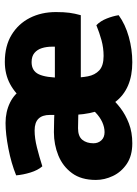

<svg xmlns="http://www.w3.org/2000/svg" viewBox="94 -648 568 796"><g transform="rotate(-90 378.0 -250.0)"><path d="M30 -136.5Q30 -197 58 -235.2Q86 -273.5 131.2 -292Q176.5 -310.5 228 -310.5Q251 -310.5 285 -309.5Q319 -308.5 346.5 -303V-204Q325 -208.5 294.8 -209.5Q264.5 -210.5 244.5 -210.5Q211 -210.5 196.5 -192.8Q182 -175 182 -146.5Q182 -127 194.2 -113.8Q206.5 -100.5 228 -100.5Q248.5 -100.5 269.5 -110Q290.5 -119.5 309.5 -137.8Q328.5 -156 342.5 -181.5L376.5 -80.5Q357 -57 328.8 -35.2Q300.5 -13.5 264 0.5Q227.5 14.5 182 14.5Q130.5 14.5 96.8 -8.2Q63 -31 46.5 -65.8Q30 -100.5 30 -136.5ZM299.5 -244.5V-327.5Q299.5 -358.5 283.8 -374.5Q268 -390.5 235 -390.5Q203 -390.5 164.5 -380.8Q126 -371 86.5 -358.5Q70 -377.5 60.8 -407.8Q51.5 -438 49 -467Q99.5 -487.5 160.2 -499.2Q221 -511 266 -511Q312.5 -511 350.5 -492.5Q388.5 -474 411 -436.2Q433.5 -398.5 433.5 -340V-244.5ZM397.5 -199V-306.5H582.5V-317.5Q582.5 -341 576.5 -360.2Q570.5 -379.5 556.5 -391.2Q542.5 -403 518.5 -403Q482 -403 468 -373Q454 -343 454 -280V-233.5Q454 -199.5 459.5 -170Q465 -140.5 484.2 -122.5Q503.5 -104.5 544 -104.5Q577.5 -104.5 609.2 -113.2Q641 -122 671.5 -134.5Q689 -117.5 699.2 -91.5Q709.5 -65.5 713 -42Q675 -14.5 623.2 0Q571.5 14.5 518 14.5Q407 14.5 353.2 -56.2Q299.5 -127 299.5 -244.5Q299.5 -297 314.5 -345.2Q329.5 -393.5 358 -431.8Q386.5 -470 427.2 -492Q468 -514 519.5 -514Q585.5 -514 631.5 -486Q677.5 -458 701.8 -410.2Q726 -362.5 726 -302Q726 -268.5 723 -246.2Q720 -224 713 -199Z"/></g></svg>

Font: Signika Light
Style: Bold
Weight: 700
Version: Version 2.003;gftools[0.9.32]